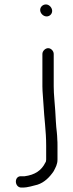

<svg xmlns="http://www.w3.org/2000/svg" viewBox="-20 -685 328 865"><path d="M190 -611C204 -611 215 -622 215 -636C215 -650 202 -665 187 -665C173 -665 161 -654 161 -640C161 -625 175 -611 190 -611ZM229 -185C227 -221 222 -258 222 -296V-442C222 -455 210 -468 197 -468C184 -468 171 -455 171 -442V-296C171 -270 175 -237 176 -213C179 -153 188 -94 188 -30V34C188 40 187 44 184 48C167 83 137 103 91 109H77C43 106 44 157 74 160H81C107 160 127 152 149 147C180 137 204 113 222 86C230 70 239 56 239 34V-30C239 -39 239 -49 238 -58V-59C238 -68 237 -78 236 -89C232 -120 231 -153 229 -185ZM187 -59ZM184 48ZM148 147H149Z"/></svg>

Font: Blanket
Style: Light
Weight: 300
Foundry: Cannot Into Space Fonts
Version: Version 0.9